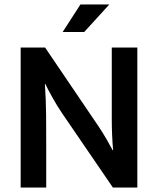

<svg xmlns="http://www.w3.org/2000/svg" viewBox="-20 -844 711 864"><path d="M359 -700H262L342 -824H472ZM73 -630H183L423 -276Q443 -246 460 -216.5Q477 -187 487 -168H489Q483 -237 483 -306.5Q483 -376 483 -445V-630H598V0H488L259 -335Q236 -369 215.5 -406Q195 -443 184 -466H182Q187 -392 187.5 -322.5Q188 -253 188 -181V0H73Z"/></svg>

Font: Mukta SemiBold
Style: Regular
Weight: 600
Designer: Girish Dalvi and Yashodeep Gholap
Foundry: Ek Type
Version: Version 2.538;PS 1.002;hotconv 16.6.51;makeotf.lib2.5.65220;